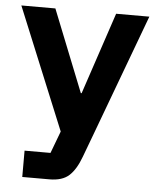

<svg xmlns="http://www.w3.org/2000/svg" viewBox="-51 -544 639 787"><g transform="rotate(5 268.5 -150.0)"><path d="M70 200V91.7H176.7L210.8 0.8L5 -500H145L279.2 -163.3H282.5L395 -500H531.7L345.8 0L310 95.8Q290.8 148.3 262.9 174.2Q235 200 181.7 200Z"/></g></svg>

Font: Funnel Sans
Style: Bold
Weight: 700
Designer: NORD ID, Kristian Moeller
Foundry: Dicotype
Version: Version 1.000